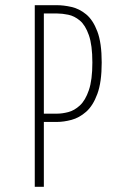

<svg xmlns="http://www.w3.org/2000/svg" viewBox="-20 -720 490 740"><path d="M114 0V-700H199Q225.5 -700 255.5 -693.2Q285.5 -686.5 312 -664.8Q338.5 -643 355.2 -598.8Q372 -554.5 372 -479Q372 -403.5 355.2 -358Q338.5 -312.5 312 -289.2Q285.5 -266 255.5 -258Q225.5 -250 199 -250H149V0ZM149 -282H201Q220 -282 243.2 -288Q266.5 -294 287.8 -313.5Q309 -333 322.5 -372.5Q336 -412 336 -479Q336 -546 322.5 -584.5Q309 -623 287.8 -640.8Q266.5 -658.5 243.2 -663.2Q220 -668 201 -668H149Z"/></svg>

Font: Trispace Condensed Thin
Style: Regular
Weight: 100
Width: 3
Designer: Tyler Finck
Foundry: Etcetera Type Company
Version: Version 1.210; ttfautohint (v1.8.3)